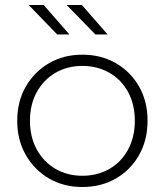

<svg xmlns="http://www.w3.org/2000/svg" viewBox="-20 -745 660 769"><path d="M310 4Q235 4 176.5 -30Q118 -64 83.5 -124Q49 -184 49 -261Q49 -339 83.5 -398.5Q118 -458 176.5 -492Q235 -526 310 -526Q385 -526 444 -492Q503 -458 537 -398.5Q571 -339 571 -261Q571 -184 537 -124Q503 -64 444 -30Q385 4 310 4ZM310 -41Q370 -41 418 -68.5Q466 -96 493 -146Q520 -196 520 -261Q520 -327 493 -376.5Q466 -426 418 -453.5Q370 -481 310 -481Q250 -481 202.5 -453.5Q155 -426 127.5 -376.5Q100 -327 100 -261Q100 -196 127.5 -146Q155 -96 202.5 -68.5Q250 -41 310 -41ZM362 -607 247 -725H308L411 -607ZM209 -607 95 -725H155L258 -607Z"/></svg>

Font: Modern
Style: Regular
Weight: 300
Designer: Julieta Ulanovsky
Foundry: Julieta Ulanovsky
Version: Version 8.000